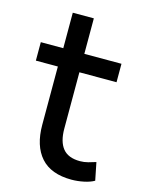

<svg xmlns="http://www.w3.org/2000/svg" viewBox="-104 -713 582 784"><g transform="rotate(15 187.5 -321.0)"><path d="M276 9Q189 9 146 -39.5Q103 -88 103 -177V-423H10V-501H105V-651H194V-501H351V-423H194V-185Q194 -130 217 -101.5Q240 -73 290 -73Q307 -73 324 -77.5Q341 -82 356 -87L371 -12Q354 -2 327.5 3.5Q301 9 276 9Z"/></g></svg>

Font: Nunitoga
Style: Medium
Weight: 500
Designer: Vernon Adams
Foundry: Vernon Adams
Version: Version 1.0